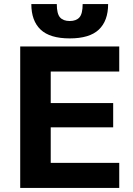

<svg xmlns="http://www.w3.org/2000/svg" viewBox="-20 -930 660 950"><path d="M80 -700H570V-576H231V-420H540V-300H231V-124H570V0H80ZM325 -740Q227 -740 181 -783.5Q135 -827 135 -910H261Q261 -862 277 -844Q293 -826 325 -826Q357 -826 373 -844Q389 -862 389 -910H515Q515 -827 469 -783.5Q423 -740 325 -740Z"/></svg>

Font: Golos Text DemiBold
Style: Regular
Weight: 600
Designer: A.Korolkova, Vitaly Kuzmin
Foundry: ParaType Ltd
Version: Version 2.002